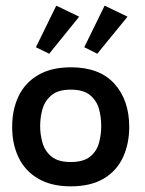

<svg xmlns="http://www.w3.org/2000/svg" viewBox="-20 -649 512 679"><path d="M230 10Q162 10 115.5 -17Q69 -44 46 -91.5Q23 -139 23 -200Q23 -262 46 -309.5Q69 -357 115.5 -384Q162 -411 231 -411Q332 -411 384.5 -353Q437 -295 437 -200Q437 -141 415 -93Q393 -45 347 -17.5Q301 10 230 10ZM230 -76Q275 -76 298.5 -95Q322 -114 330 -143.5Q338 -173 338 -203Q338 -235 330 -264Q322 -293 298.5 -312.5Q275 -332 230 -332Q186 -332 162.5 -312.5Q139 -293 130.5 -264Q122 -235 122 -203Q122 -173 130.5 -143.5Q139 -114 162.5 -95Q186 -76 230 -76ZM107 -482 179 -629 260 -590 154 -459ZM278 -482 350 -629 431 -590 324 -459Z"/></svg>

Font: Darker Grotesque Light
Style: Bold
Weight: 700
Version: Version 1.000;gftools[0.9.28]